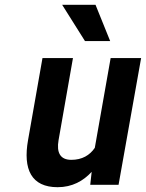

<svg xmlns="http://www.w3.org/2000/svg" viewBox="-20 -770 608 800"><path d="M277 -104C231 -104 215 -134 224 -186L284 -528H157L97 -187C75 -64 111 10 220 10C281 10 327 -16 362 -54L356 0H474L568 -528H441L375 -154C354 -123 322 -104 277 -104ZM439 -599 378 -750H239L334 -599Z"/></svg>

Font: Asimov
Style: NarIt
Weight: 500
Designer: Google
Version: Version 2.000980; 2014